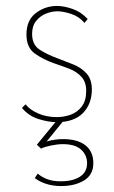

<svg xmlns="http://www.w3.org/2000/svg" viewBox="-20 -403 384 646"><path d="M171 8Q143 8 109.5 -2.5Q76 -13 54 -40L66 -52Q81 -33 109 -21Q137 -9 171 -9Q195 -9 217.5 -17Q240 -25 255 -44.5Q270 -64 270 -97Q270 -127 254 -144.5Q238 -162 213.5 -171.5Q189 -181 162 -190Q125 -203 97 -223Q69 -243 69 -287Q69 -335 100.5 -359Q132 -383 172 -383Q195 -383 224 -373Q253 -363 275 -339L264 -326Q247 -347 220 -356Q193 -365 173 -365Q155 -365 135.5 -357.5Q116 -350 102 -333Q88 -316 88 -289Q88 -252 114 -235.5Q140 -219 173 -207Q200 -197 227 -186Q254 -175 271.5 -155.5Q289 -136 289 -102Q289 -53 259 -22.5Q229 8 171 8ZM107 181Q119 192 138 199.5Q157 207 184 207Q225 207 249 191.5Q273 176 273 146Q273 119 253 100.5Q233 82 191 82Q174 82 152 86.5Q130 91 118 97L104 84L177 -5L193 4L137 73Q150 69 164.5 67Q179 65 192 65Q241 65 267.5 86Q294 107 294 146Q294 185 263 204Q232 223 186 223Q158 223 135 215.5Q112 208 97 196Z"/></svg>

Font: Synthetic Thin
Style: Regular
Weight: 100
Designer: Santiago Orozco
Foundry: Typemade
Version: Version 2.000; ttfautohint (v1.8.4.7-5d5b)